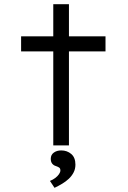

<svg xmlns="http://www.w3.org/2000/svg" viewBox="-20 -696 615 919"><path d="M235 0V-676H310V0ZM81 -450V-522H485V-450ZM241 203 219 170Q234 164 245 155.5Q256 147 262.5 137.5Q269 128 269 120Q269 110 263 106Q257 102 248 99Q237 96 230 87.5Q223 79 223 64Q223 45 237.5 34.5Q252 24 273 24Q301 24 321 41Q341 58 341 92Q341 113 332 130Q323 147 309 160Q295 173 277.5 183.5Q260 194 241 203Z"/></svg>

Font: Lexend Giga Light
Style: Regular
Weight: 300
Version: Version 1.007